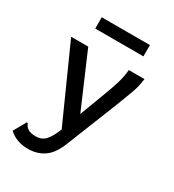

<svg xmlns="http://www.w3.org/2000/svg" viewBox="-193 -746 936 1032"><g transform="rotate(30 275.0 -230.5)"><path d="M142 175Q105 175 76 164.5Q47 154 22 132L61 63L66 54L74 58Q76 66 81 72.5Q86 79 100 88Q119 96 144 96Q182 96 204.5 70.5Q227 45 247 -6L42 -463H148L292 -128L353 -290Q370 -334 383 -376.5Q396 -419 400 -463H497Q492 -417 474 -368Q456 -319 438 -273L311 45Q283 117 240.5 146Q198 175 142 175ZM132 -566V-636H431V-566Z"/></g></svg>

Font: Inconsolata SemiExpanded SemiBold
Style: Regular
Weight: 600
Width: 6
Monospace: yes
Designer: Raph Levien, Cyreal, Brenton Simpson
Foundry: Raph Levien, Cyreal, Google
Version: Version 3.001; ttfautohint (v1.8.2.53-6de2)